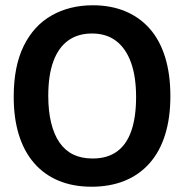

<svg xmlns="http://www.w3.org/2000/svg" viewBox="-20 -694 698 728"><path d="M327 14Q257 14 202 -9Q147 -32 109 -76Q71 -120 51.5 -183Q32 -246 32 -327Q32 -443 70 -520Q108 -597 176 -635.5Q244 -674 332 -674Q400 -674 454.5 -651.5Q509 -629 547.5 -585.5Q586 -542 606 -477.5Q626 -413 626 -329Q626 -247 606 -183Q586 -119 547 -75Q508 -31 452.5 -8.5Q397 14 327 14ZM331 -93Q387 -93 423.5 -119.5Q460 -146 478 -198Q496 -250 496 -326Q496 -404 476.5 -457.5Q457 -511 420 -539Q383 -567 329 -567Q275 -567 238 -540Q201 -513 182 -460.5Q163 -408 163 -331Q163 -273 174 -228Q185 -183 206 -153Q227 -123 258 -108Q289 -93 331 -93Z"/></svg>

Font: Bricolage Grotesque 96pt ExtraBold 96pt SemiBold
Style: Regular
Weight: 600
Version: Version 1.001;gftools[0.9.33.dev8+g029e19f]